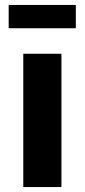

<svg xmlns="http://www.w3.org/2000/svg" viewBox="-20 -755 342 775"><path d="M15 -735H286V-641H15ZM74 -538H228V0H74Z"/></svg>

Font: Montserrat-Arabic SemiBold
Style: Regular
Weight: 600
Designer: Mohamed Gaber
Foundry: Kief Type Foundry
Version: Version 5.008;PS 005.008;hotconv 1.0.88;makeotf.lib2.5.64775